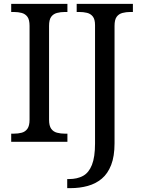

<svg xmlns="http://www.w3.org/2000/svg" viewBox="-20 -734 736 994"><path d="M38 0V-42H51Q74 -42 92.5 -47Q111 -52 122 -67.5Q133 -83 133 -114V-600Q133 -632 122 -647Q111 -662 92.5 -667Q74 -672 51 -672H38V-714H329V-672H316Q294 -672 275 -667Q256 -662 245 -647Q234 -632 234 -600V-114Q234 -83 245 -67.5Q256 -52 275 -47Q294 -42 316 -42H329V0ZM328 240V193H337Q380 193 410 176.5Q440 160 456 119.5Q472 79 472 9V-604Q472 -634 460.5 -648.5Q449 -663 430.5 -667.5Q412 -672 390 -672H377V-714H668V-672H655Q633 -672 614 -667Q595 -662 584 -647Q573 -632 573 -600V8Q573 75 555.5 120Q538 165 507 191Q476 217 434.5 228.5Q393 240 345 240Z"/></svg>

Font: Noto Serif Hebrew
Style: Regular
Weight: 400
Designer: Monotype Design Team
Foundry: Monotype Imaging Inc.
Version: Version 2.003